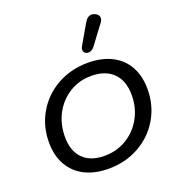

<svg xmlns="http://www.w3.org/2000/svg" viewBox="-174 -1146 1189 1295"><g transform="rotate(-20 420.5 -498.5)"><path d="M65 -294Q65 -411 121 -506Q177 -601 275 -655.5Q373 -710 494 -710Q593 -710 665 -673.5Q737 -637 775 -568.5Q813 -500 813 -406Q813 -289 757 -194Q701 -99 603.5 -44.5Q506 10 385 10Q286 10 214 -26.5Q142 -63 103.5 -131.5Q65 -200 65 -294ZM699 -404Q699 -507 643 -563Q587 -619 485 -619Q399 -619 329 -576Q259 -533 219 -458.5Q179 -384 179 -292Q179 -191 233.5 -136Q288 -81 388 -81Q475 -81 546 -123.5Q617 -166 658 -240Q699 -314 699 -404ZM489 -805Q489 -816 495 -826L579 -971Q600 -1007 630 -1007Q643 -1007 656 -1000Q681 -987 681 -965Q681 -951 669 -934L565 -795Q557 -785 545.5 -779Q534 -773 523 -773Q514 -773 504 -778Q489 -787 489 -805Z"/></g></svg>

Font: Kodchasan SemiBold
Style: Italic
Weight: 600
Italic angle: -10°
Version: Version 1.000; ttfautohint (v1.6)